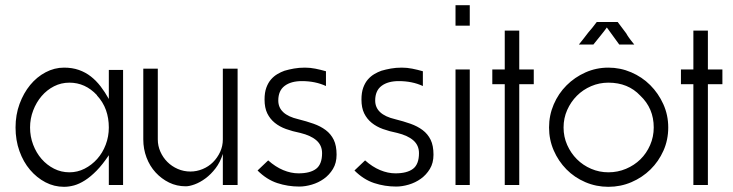

<svg xmlns="http://www.w3.org/2000/svg" viewBox="-20 -716 2829 741"><path d="M455 -446V-2H400V-117Q376 -81 353 -57.5Q330 -34 308 -20Q286 -6 266 -0.5Q246 5 227 5Q189 5 155.5 -12.5Q122 -30 96 -60.5Q70 -91 55 -133Q40 -175 40 -224Q40 -273 55.5 -315Q71 -357 96.5 -388Q122 -419 156 -437Q190 -455 227 -455Q259 -455 284.5 -446Q310 -437 330.5 -421Q351 -405 368 -383Q385 -361 400 -334V-446ZM354 -349Q309 -397 248 -397Q216 -397 188.5 -383Q161 -369 140.5 -345Q120 -321 108 -289.5Q96 -258 96 -224Q96 -189 108 -157.5Q120 -126 140.5 -102.5Q161 -79 188.5 -65Q216 -51 248 -51Q279 -51 306.5 -65Q334 -79 355 -102.5Q376 -126 388 -157.5Q400 -189 400 -224Q400 -260 389 -291Q378 -322 354 -348Z M840 -2V-122Q830 -90 812 -66.5Q794 -43 773 -27.5Q752 -12 731.5 -4.5Q711 3 697 3Q662 3 632.5 -11.5Q603 -26 580.5 -50.5Q558 -75 545.5 -108Q533 -141 533 -178V-451H589V-178Q589 -153 599 -130.5Q609 -108 626 -91Q643 -74 666 -64Q689 -54 715 -54Q739 -54 762 -63.5Q785 -73 802 -90Q819 -107 829.5 -129.5Q840 -152 840 -178V-451H897V-2Z M1015 -97Q1043 -72 1073 -59.5Q1103 -47 1132 -47Q1177 -47 1200 -64.5Q1223 -82 1223 -125Q1223 -155 1201.5 -174Q1180 -193 1139 -203Q1109 -209 1084 -218Q1059 -227 1040.5 -242Q1022 -257 1011.5 -278.5Q1001 -300 1001 -332Q1001 -359 1008 -378Q1015 -397 1026 -409.5Q1037 -422 1050.5 -430Q1064 -438 1078 -443Q1095 -448 1114.5 -451.5Q1134 -455 1157 -455Q1177 -455 1197 -451Q1217 -447 1238 -441V-384Q1197 -403 1145 -403Q1103 -403 1078.5 -384.5Q1054 -366 1054 -328Q1054 -274 1131 -256Q1163 -248 1190 -238.5Q1217 -229 1237 -214Q1257 -199 1268 -176.5Q1279 -154 1279 -119Q1279 -87 1265 -64Q1251 -41 1230 -26Q1209 -11 1183.5 -3.5Q1158 4 1135 4Q1091 4 1050 -9.5Q1009 -23 974 -58Z M1389 -97Q1417 -72 1447 -59.5Q1477 -47 1506 -47Q1551 -47 1574 -64.5Q1597 -82 1597 -125Q1597 -155 1575.5 -174Q1554 -193 1513 -203Q1483 -209 1458 -218Q1433 -227 1414.5 -242Q1396 -257 1385.5 -278.5Q1375 -300 1375 -332Q1375 -359 1382 -378Q1389 -397 1400 -409.5Q1411 -422 1424.5 -430Q1438 -438 1452 -443Q1469 -448 1488.5 -451.5Q1508 -455 1531 -455Q1551 -455 1571 -451Q1591 -447 1612 -441V-384Q1571 -403 1519 -403Q1477 -403 1452.5 -384.5Q1428 -366 1428 -328Q1428 -274 1505 -256Q1537 -248 1564 -238.5Q1591 -229 1611 -214Q1631 -199 1642 -176.5Q1653 -154 1653 -119Q1653 -87 1639 -64Q1625 -41 1604 -26Q1583 -11 1557.5 -3.5Q1532 4 1509 4Q1465 4 1424 -9.5Q1383 -23 1348 -58Z M1793 -448V-2H1738V-448ZM1793 -696V-617H1738V-696Z M1928 -2V-391H1880V-448H1928V-598H1984V-448H2040V-391H1984V-2Z M2328 -455Q2374 -455 2416 -437Q2458 -419 2489.5 -387.5Q2521 -356 2540 -314Q2559 -272 2559 -224Q2559 -176 2540.5 -134.5Q2522 -93 2490.5 -62Q2459 -31 2417 -13Q2375 5 2328 5Q2281 5 2239 -13Q2197 -31 2166 -62.5Q2135 -94 2117 -135.5Q2099 -177 2099 -224Q2099 -271 2117 -313Q2135 -355 2166.5 -386.5Q2198 -418 2239.5 -436.5Q2281 -455 2328 -455ZM2451 -347Q2404 -397 2328 -397Q2293 -397 2261.5 -383.5Q2230 -370 2206.5 -346.5Q2183 -323 2169 -291.5Q2155 -260 2155 -224Q2155 -188 2169 -156.5Q2183 -125 2206.5 -101.5Q2230 -78 2261.5 -64.5Q2293 -51 2328 -51Q2364 -51 2396 -64.5Q2428 -78 2451.5 -101Q2475 -124 2489 -156Q2503 -188 2503 -224Q2503 -298 2451 -347ZM2364 -631Q2372 -620 2380.5 -609Q2389 -598 2397 -587Q2399 -583 2401 -580Q2403 -577 2406 -572.5Q2409 -568 2414 -561.5Q2419 -555 2428 -544H2370L2322 -610Q2313 -597 2297 -577.5Q2281 -558 2270 -544H2214Q2223 -555 2233.5 -568.5Q2244 -582 2250 -590Q2258 -599 2266 -609Q2274 -619 2283 -631Z M2656 -2V-391H2608V-448H2656V-598H2712V-448H2768V-391H2712V-2Z"/></svg>

Font: Fundamental  Brigade Scvhlank
Style: Regular
Weight: 100
Designer: Peter Wiegel, original typeface by Arno Drescher 1935
Foundry: Peter Wiegel
Version: Version 0.000 2012 initial release